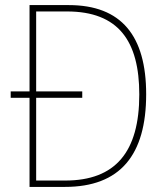

<svg xmlns="http://www.w3.org/2000/svg" viewBox="-20 -734 654 754"><path d="M250 -714H96V-375H22V-350H96V0H235C452 0 554 -125 554 -364C554 -593 457 -714 250 -714ZM243 -689C445 -689 527 -573 527 -363C527 -138 434 -25 236 -25H122V-350H303V-375H122V-689Z"/></svg>

Font: Noto Sans Gujarati SemiCondensed Thin
Style: Regular
Weight: 100
Width: 4
Designer: Jelle Bosma - Monotype Design Team, Universal Thirst
Foundry: Monotype Imaging Inc.
Version: Version 2.106